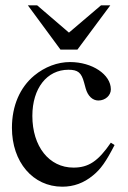

<svg xmlns="http://www.w3.org/2000/svg" viewBox="-20 -694 484 724"><path d="M398 -156C350 -86 314 -62 257 -62C165 -62 102 -142 102 -257C102 -361 157 -431 238 -431C274 -431 287 -420 297 -383L303 -361C311 -332 329 -315 351 -315C377 -315 398 -334 398 -357C398 -413 328 -460 244 -460C197 -460 149 -442 109 -409C55 -364 25 -295 25 -212C25 -83 104 10 215 10C258 10 296 -4 330 -32C360 -56 380 -85 412 -147ZM396 -674H361L240 -571L120 -674H85L208 -507H272Z"/></svg>

Font: XITS Math
Style: Regular
Weight: 400
Designer: MicroPress Inc., with final additions and corrections provided by Coen Hoffman, Elsevier (retired)
Version: Version 1.302